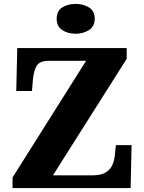

<svg xmlns="http://www.w3.org/2000/svg" viewBox="-20 -959 736 979"><path d="M44 0V-54L419 -649H230Q182 -649 167 -623.5Q152 -598 148 -554L143 -495H63L68 -714H626V-659L250 -65H452Q497 -65 521 -81Q545 -97 554.5 -121.5Q564 -146 566 -172L571 -219H651L646 0ZM366 -787Q325 -787 297 -806Q269 -825 269 -863Q269 -903 297 -921Q325 -939 366 -939Q405 -939 434 -921Q463 -903 463 -863Q463 -825 434 -806Q405 -787 366 -787Z"/></svg>

Font: Noto Serif Armenian ExtraBold
Style: Regular
Weight: 800
Version: Version 2.007